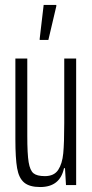

<svg xmlns="http://www.w3.org/2000/svg" viewBox="-20 -746 372 774"><path d="M42 -185V-510H90V-199Q90 -125 95.5 -92Q101 -59 115 -47.5Q129 -36 161 -36Q198 -36 214.5 -61Q231 -86 235 -128Q239 -170 239 -250V-510H287V0H246L242 -68H238Q222 8 142 8Q99 8 77.5 -10Q56 -28 49 -68Q42 -108 42 -185ZM140 -585V-590L156 -726H207V-721L175 -585Z"/></svg>

Font: Saira Ultra Condensed Light
Style: Regular
Weight: 300
Width: 1
Designer: Hector Gatti with collaboration of the Omnibus-Type team
Foundry: Omnibus-Type
Version: Version 1.001; ttfautohint (v1.8)